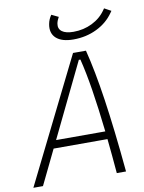

<svg xmlns="http://www.w3.org/2000/svg" viewBox="-111 -990 795 1058"><g transform="rotate(-10 287.0 -461.0)"><path d="M-11.7 0 332.5 -693.8H404.8Q434.6 -577.1 459.5 -408.4Q484.4 -239.7 506.8 0H455.1Q446.3 -105 437 -193.4H135.7L42 0ZM157.2 -237.3H432.6Q417.5 -372.1 401.4 -473.6Q385.3 -575.2 366.2 -650.9H357.4ZM348.6 -766.6Q283.7 -766.6 252.4 -794.9Q221.2 -823.2 230.5 -873.5Q235.4 -899.9 251 -921.9L289.6 -903.3Q278.8 -884.3 275.9 -867.7Q271 -839.4 292 -823.7Q313 -808.1 356 -808.1Q412.6 -808.1 460.9 -832Q509.3 -856 538.1 -898.4L543.5 -906.2L581.1 -885.7L574.7 -876.5Q539.1 -824.7 479.5 -795.7Q419.9 -766.6 348.6 -766.6Z"/></g></svg>

Font: Cascadia Code NF ExtraLight
Style: Italic
Weight: 200
Italic angle: -10°
Monospace: yes
Designer: Aaron Bell
Foundry: Saja Typeworks
Version: Version 2404.023; ttfautohint (v1.8.4)